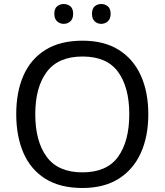

<svg xmlns="http://www.w3.org/2000/svg" viewBox="-20 -928 821 958"><path d="M720 -358Q720 -247 682.5 -164.5Q645 -82 572 -36Q499 10 391 10Q280 10 206.5 -36Q133 -82 97 -165Q61 -248 61 -359Q61 -469 97 -551Q133 -633 206.5 -679Q280 -725 392 -725Q499 -725 572 -679.5Q645 -634 682.5 -551.5Q720 -469 720 -358ZM156 -358Q156 -223 213 -145.5Q270 -68 391 -68Q513 -68 569 -145.5Q625 -223 625 -358Q625 -493 569 -569.5Q513 -646 392 -646Q271 -646 213.5 -569.5Q156 -493 156 -358ZM251 -859Q251 -885 265 -896.5Q279 -908 298 -908Q317 -908 331 -896.5Q345 -885 345 -859Q345 -834 331 -821.5Q317 -809 298 -809Q279 -809 265 -821.5Q251 -834 251 -859ZM439 -859Q439 -885 452.5 -896.5Q466 -908 485 -908Q504 -908 518 -896.5Q532 -885 532 -859Q532 -834 518 -821.5Q504 -809 485 -809Q466 -809 452.5 -821.5Q439 -834 439 -859Z"/></svg>

Font: Noto Sans New Tai Lue
Style: Regular
Weight: 400
Designer: Monotype Design Team
Foundry: Monotype Imaging Inc.
Version: Version 2.003